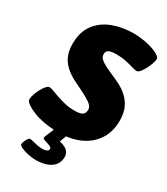

<svg xmlns="http://www.w3.org/2000/svg" viewBox="-242 -804 968 1113"><g transform="rotate(30 241.5 -248.0)"><path d="M226 8Q171 8 128 0.5Q85 -7 55 -19Q25 -31 8 -42Q-5 -51 -12.5 -58Q-20 -65 -20 -77Q-20 -89 -13.5 -108.5Q-7 -128 3.5 -147.5Q14 -167 25.5 -180.5Q37 -194 47 -194Q56 -194 74.5 -187Q93 -180 118.5 -171Q144 -162 174.5 -155Q205 -148 239 -148Q260 -148 275 -151.5Q290 -155 298 -165Q306 -175 306 -192Q306 -207 295 -219.5Q284 -232 255 -248.5Q226 -265 171 -291Q145 -303 121 -319Q97 -335 77.5 -356.5Q58 -378 47 -408Q36 -438 36 -479Q36 -559 74 -609.5Q112 -660 175.5 -684Q239 -708 315 -708Q337 -708 362.5 -705Q388 -702 413 -696Q438 -690 458 -682Q479 -673 491 -664Q503 -655 503 -644Q503 -634 496.5 -614.5Q490 -595 479.5 -575Q469 -555 457.5 -541Q446 -527 435 -527Q425 -527 403.5 -533.5Q382 -540 352.5 -546.5Q323 -553 286 -553Q265 -553 250.5 -549.5Q236 -546 229 -538Q222 -530 222 -515Q222 -499 235 -486.5Q248 -474 269.5 -463Q291 -452 316 -441Q347 -428 379 -412Q411 -396 437.5 -372Q464 -348 480 -313.5Q496 -279 496 -228Q496 -154 461 -101Q426 -48 365 -20Q304 8 226 8ZM186 212Q161 212 134 206Q107 200 88 191Q69 182 69 174Q69 168 74 155.5Q79 143 85.5 132.5Q92 122 98 122Q106 122 119.5 125.5Q133 129 151 133Q169 137 187 137Q200 137 209 134.5Q218 132 223 127.5Q228 123 228 116Q228 107 218.5 102Q209 97 196 93.5Q183 90 173.5 86Q164 82 164 76Q164 73 166.5 66Q169 59 176.5 41.5Q184 24 198 -10H277L252 57L212 45Q263 45 294 62.5Q325 80 325 113Q325 159 288.5 185.5Q252 212 186 212Z"/></g></svg>

Font: Asap Black
Style: Italic
Weight: 900
Italic angle: -6°
Designer: Pablo Cosgaya
Foundry: Omnibus-Type
Version: Version 3.001